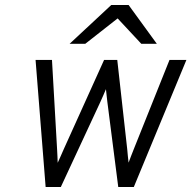

<svg xmlns="http://www.w3.org/2000/svg" viewBox="-20 -752 770 772"><path d="M163.5 0 123 -511H189L209.5 -152.5Q210.5 -138.5 211 -123.8Q211.5 -109 212 -97.5Q217 -108.5 224.2 -124.5Q231.5 -140.5 236.5 -152.5L398.5 -511H451.5L491.5 -152.5Q493 -136.5 494.2 -123.8Q495.5 -111 497 -98Q501.5 -110.5 506.8 -124Q512 -137.5 518 -152.5L661.5 -511H729.5L518 0H455.5L411.5 -343.5Q410 -355.5 408.5 -370Q407 -384.5 406 -393.5Q402 -384 395.2 -368.2Q388.5 -352.5 383.5 -342L224.5 0ZM260 -576 427.5 -732H497L610.5 -576H548L453 -678L323 -576Z"/></svg>

Font: Overpass Light
Style: Italic
Weight: 300
Italic angle: -10°
Designer: Delve Withrington, Dave Bailey, Thomas Jockin
Foundry: Delve Fonts LLC
Version: Version 4.000; ttfautohint (v1.8.3)